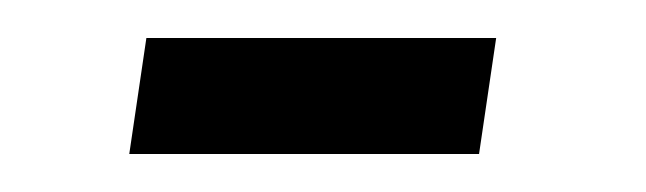

<svg xmlns="http://www.w3.org/2000/svg" viewBox="-20 -239 340 101"><path d="M48 -158H232L241 -219H57Z"/></svg>

Font: Josefin Slab Thin SemiBold
Style: Italic
Weight: 600
Italic angle: -12°
Version: Version 2.000